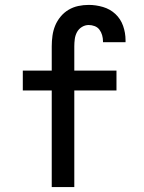

<svg xmlns="http://www.w3.org/2000/svg" viewBox="-20 -763 588 783"><path d="M191 0V-394H73V-475H191V-574Q191 -596 194 -617.5Q197 -639 205 -658.5Q213 -678 227 -695Q241 -712 259.5 -723Q278 -734 299 -738.5Q320 -743 342 -743Q371 -743 400 -734.5Q429 -726 450.5 -706Q472 -686 482 -657.5Q492 -629 492 -599V-591H400V-595Q400 -607 396.5 -619.5Q393 -632 385.5 -642Q378 -652 366 -656.5Q354 -661 342 -661Q327 -661 314 -653Q301 -645 294 -632Q287 -619 285 -604Q283 -589 283 -574V-475H455V-394H283V0Z"/></svg>

Font: Iosevka Semi-Condensed Medium
Style: Regular
Weight: 500
Monospace: yes
Designer: Belleve Invis
Foundry: Belleve Invis
Version: Version 27.3.5